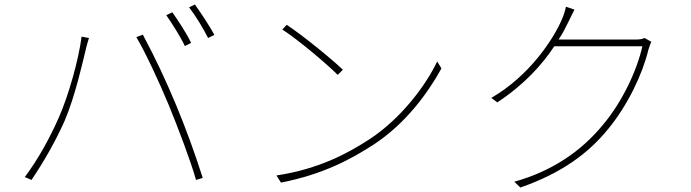

<svg xmlns="http://www.w3.org/2000/svg" viewBox="-20 -816 3090 859"><path d="M826 -783C855 -746 888 -691 911 -646L939 -660C918 -700 878 -759 852 -796ZM724 -748C750 -711 789 -649 807 -610L835 -624C814 -669 776 -725 751 -761ZM735 -346C778 -241 833 -96 857 -11L887 -20C817 -240 728 -458 619 -661L590 -650C632 -579 693 -447 735 -346ZM243 -290C208 -210 155 -109 91 -24L121 -11C181 -100 230 -188 269 -275C317 -387 352 -547 365 -600C370 -620 373 -630 378 -646L345 -652C332 -549 286 -386 243 -290Z M1243 -684C1317 -636 1443 -529 1491 -481L1514 -504C1461 -555 1336 -656 1263 -705ZM1237 1C1430 -37 1554 -106 1653 -170C1794 -263 1893 -397 1955 -510L1936 -541C1883 -430 1772 -284 1633 -193C1539 -132 1409 -60 1217 -31Z M2864 -646C2853 -641 2843 -639 2820 -639H2479C2498 -667 2511 -694 2523 -718C2531 -734 2541 -756 2550 -773L2512 -786C2509 -769 2500 -743 2495 -732C2457 -641 2348 -476 2178 -378L2205 -358C2326 -438 2404 -525 2460 -609H2854C2830 -502 2765 -361 2677 -257C2581 -140 2450 -50 2281 -3L2308 23C2495 -42 2614 -132 2701 -239C2788 -345 2854 -482 2881 -594C2884 -601 2889 -620 2894 -629Z"/></svg>

Font: SSpoqa Han Sans Neo Thin
Style: Regular
Weight: 100
Designer: [Spoqa Han Sans Neo] Dong-huui Kim  Younghwa Kang  Yujin Lee  [Noto Sans] Ryoko NISHIZUKA  (kana & ideographs); Paul D. 
Foundry: Spoqa (http://www.spoqa-han-sans.com)
Version: Version 1.000